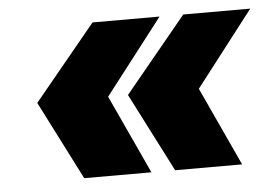

<svg xmlns="http://www.w3.org/2000/svg" viewBox="-37 -498 688 485"><g transform="rotate(-5 306.5 -255.0)"><path d="M213.4 -450.2H383.3L236.3 -259.8L328.6 -60.1H158.2L56.6 -259.8ZM443.4 -450.2H613.3L466.3 -259.8L558.6 -60.1H388.7L286.6 -259.8Z"/></g></svg>

Font: Fivo Sans Heavy
Style: Regular
Weight: 900
Designer: Alexander Slobzheninov
Foundry: Alexander Slobzheninov
Version: 1.0